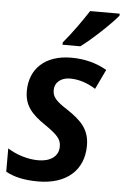

<svg xmlns="http://www.w3.org/2000/svg" viewBox="-55 -806 554 855"><g transform="rotate(5 222.5 -378.0)"><path d="M204 -617 203 -606H283C329 -639 416 -721 445 -757V-766H313C283 -720 241 -660 204 -617ZM148 10C273 10 351 -56 351 -168C351 -241 312 -278 251 -319C196 -354 182 -372 182 -401C182 -437 211 -459 251 -459C292 -459 332 -444 365 -423L407 -511C363 -537 309 -552 248 -552C132 -552 63 -487 63 -387C63 -324 94 -286 157 -244C216 -203 231 -185 231 -153C231 -108 193 -84 140 -84C92 -84 41 -101 3 -125V-21C39 -1 85 10 148 10Z"/></g></svg>

Font: Noto Sans SemiCondensed SemiBold
Style: Italic
Weight: 600
Width: 4
Italic angle: -12°
Designer: Monotype Design Team
Foundry: Monotype Imaging Inc.
Version: Version 2.013